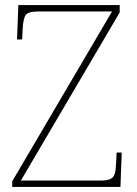

<svg xmlns="http://www.w3.org/2000/svg" viewBox="-20 -734 538 754"><path d="M28 0V-22L420 -689H130Q91 -689 81 -675Q71 -661 69 -620L67 -579H47L52 -714H450V-685L62 -25H375Q401 -25 413.5 -31Q426 -37 430.5 -51.5Q435 -66 436 -93L438 -135H458L453 0Z"/></svg>

Font: Noto Serif Gujarati Thin
Style: Regular
Weight: 250
Version: Version 2.102